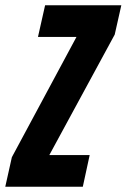

<svg xmlns="http://www.w3.org/2000/svg" viewBox="-46 -708 480 728"><path d="M-26 0 -1 -112 244 -568H98L125 -688H414L389 -577L141 -120H294L268 0Z"/></svg>

Font: Saira ExtraCondensed ExtraBold
Style: Italic
Weight: 800
Width: 2
Italic angle: -12°
Designer: Hector Gatti with collaboration of the Omnibus-Type team
Foundry: Omnibus-Type
Version: Version 1.101